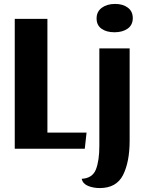

<svg xmlns="http://www.w3.org/2000/svg" viewBox="-20 -756 739 976"><path d="M420 -82 411 0H55V-660H221V-82ZM655 -664Q655 -629 629 -610.5Q603 -592 562 -592Q521 -592 496 -610Q471 -628 471 -662Q471 -697 497.5 -716.5Q524 -736 565 -736Q605 -736 630 -717Q655 -698 655 -664ZM487 200Q454 200 427.5 189Q401 178 395 153Q450 150 467.5 105.5Q485 61 485 -14V-510H639V-41Q639 67 605.5 133.5Q572 200 487 200Z"/></svg>

Font: Sansita
Style: Bold
Weight: 700
Designer: Pablo Cosgaya
Foundry: Omnibus-Type
Version: Version 1.006